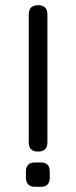

<svg xmlns="http://www.w3.org/2000/svg" viewBox="-20 -721 292 741"><path d="M91 -172V-665Q91 -701 127 -701Q163 -701 163 -665V-172Q163 -136 127 -136Q91 -136 91 -172ZM116 0Q80 0 80 -36V-59Q80 -94 116 -94H138Q172 -94 172 -59V-36Q172 0 138 0Z"/></svg>

Font: Jura SemiBold
Style: Regular
Weight: 600
Designer: Daniel Johnson, Alexei Vanyashin
Foundry: Daniel Johnson
Version: Version 5.103